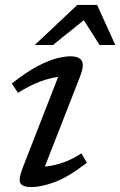

<svg xmlns="http://www.w3.org/2000/svg" viewBox="-20 -751 489 781"><path d="M73.5 -71.5 216.5 -438Q185 -434.5 144.5 -419.8Q104 -405 53 -373.5L28 -411.5Q89.5 -459.5 135 -483Q180.5 -506.5 212.8 -514.2Q245 -522 266 -522Q301.5 -522 312.5 -504Q323.5 -486 306 -440.5L162.5 -73.5Q194.5 -76 232.2 -88.2Q270 -100.5 311 -127L333.5 -89Q255.5 -29 200.5 -9.5Q145.5 10 108.5 10Q72 10 63 -5.8Q54 -21.5 73.5 -71.5ZM121.5 -568 294.5 -731H375L449 -568H385L321 -669L195.5 -568Z"/></svg>

Font: Newsreader Caption
Style: Italic
Weight: 400
Italic angle: -17°
Designer: Hugues Gentile
Foundry: Production Type
Version: Version 1.001